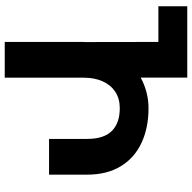

<svg xmlns="http://www.w3.org/2000/svg" viewBox="-20 -770 790 789"><g transform="rotate(-90 374.5 -375.0)"><path d="M743.7 -118.7V0H450.7V-191.4Q391.1 -159.2 324.7 -159.2Q244.1 -159.2 182.4 -188Q120.6 -216.8 86.2 -273.4Q51.8 -330.1 51.8 -411.1V-567.9H198.7V-411.1Q198.7 -342.8 231.2 -310.1Q263.7 -277.3 324.7 -277.3Q364.7 -277.3 392.8 -296.1Q420.9 -314.9 435.5 -348.1Q450.2 -381.3 450.2 -424.3V-750H597.2V-430.7Q597.2 -421.9 596.7 -417L597.2 -118.7Z"/></g></svg>

Font: Mardoto
Style: Bold
Weight: 700
Designer: Christian Robertson, Vahan Hovhannisyan
Foundry: Google
Version: Version 1.000